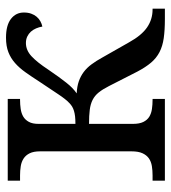

<svg xmlns="http://www.w3.org/2000/svg" viewBox="16 -598 582 655"><g transform="rotate(-90 307.5 -271.0)"><path d="M569.8 0Q531.7 0 504.4 -3.9Q477.1 -7.8 456.8 -18.3Q436.5 -28.8 420.9 -47.1Q405.3 -65.4 390.1 -94.2L340.8 -190.9Q329.6 -212.9 318.8 -226.1Q308.1 -239.3 293.7 -246.6Q279.3 -253.9 259.8 -256.3Q240.2 -258.8 211.9 -258.8V-108.9Q211.9 -86.9 218.5 -73.5Q225.1 -60.1 236.3 -53.2Q247.6 -46.4 262.5 -44.2Q277.3 -42 293.9 -42H296.9V0H18.1V-42H36.1Q52.7 -42 67.9 -44.4Q83 -46.9 94 -54.4Q105 -62 111.6 -76.2Q118.2 -90.3 118.2 -113.8V-425.8Q118.2 -447.8 111.6 -461.2Q105 -474.6 93.8 -481.9Q82.5 -489.3 67.6 -491.7Q52.7 -494.1 36.1 -494.1H18.1V-536.1H296.9V-494.1H293.9Q277.8 -494.1 262.9 -491.9Q248 -489.7 236.8 -483.2Q225.6 -476.6 218.8 -464.1Q211.9 -451.7 211.9 -431.2V-305.2Q226.6 -305.2 237.3 -306.4Q248 -307.6 256.1 -310.1Q264.2 -312.5 270.8 -316.4Q277.3 -320.3 283.2 -326.2Q295.9 -337.9 313 -363.8Q330.1 -389.6 356 -428.2Q373 -454.6 387.9 -475.6Q402.8 -496.6 419.4 -511.2Q436 -525.9 456.5 -533.9Q477.1 -542 505.9 -542Q548.3 -542 570.1 -525.1Q591.8 -508.3 591.8 -481Q591.8 -466.8 587.9 -456.1Q584 -445.3 577.4 -437.5Q570.8 -429.7 562 -424.8Q553.2 -419.9 543.9 -418Q542 -429.2 537.6 -439.5Q533.2 -449.7 526.4 -457.3Q519.5 -464.8 509.8 -469.5Q500 -474.1 487.8 -474.1Q463.4 -474.1 442.9 -455.3Q422.4 -436.5 397 -397.9Q383.3 -377.9 372.6 -363Q361.8 -348.1 352.5 -336.4Q343.3 -324.7 334.5 -316.2Q325.7 -307.6 315.9 -300.8Q339.4 -299.8 356.9 -293.7Q374.5 -287.6 388.9 -276.9Q403.3 -266.1 415 -250.2Q426.8 -234.4 438 -213.9L490.2 -122.1Q513.7 -79.6 541 -60.8Q568.4 -42 602.1 -42H605V0Z"/></g></svg>

Font: Droid Serif
Style: Regular
Weight: 400
Designer: Monotype Design team
Foundry: Monotype Imaging Inc.
Version: Version 1.03